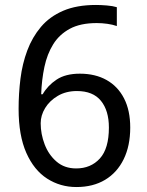

<svg xmlns="http://www.w3.org/2000/svg" viewBox="-20 -744 591 774"><path d="M288 10Q223 10 170 -24Q117 -58 86 -128Q55 -198 55 -305Q55 -367 62.5 -427Q70 -487 90 -540.5Q110 -594 145 -635.5Q180 -677 234.5 -700.5Q289 -724 367 -724Q386 -724 410.5 -722Q435 -720 451 -715V-639Q434 -645 412.5 -648Q391 -651 370 -651Q304 -651 261.5 -628Q219 -605 194.5 -565.5Q170 -526 159 -474Q148 -422 146 -364H152Q172 -399 208 -423Q244 -447 302 -447Q364 -447 409.5 -421.5Q455 -396 480 -347.5Q505 -299 505 -230Q505 -156 478.5 -102Q452 -48 403.5 -19Q355 10 288 10ZM287 -65Q346 -65 382.5 -105Q419 -145 419 -230Q419 -298 387 -337.5Q355 -377 290 -377Q246 -377 213 -357.5Q180 -338 162 -308.5Q144 -279 144 -247Q144 -204 160 -162Q176 -120 208 -92.5Q240 -65 287 -65Z"/></svg>

Font: usinhala85
Style: Book
Weight: 400
Designer: Jelle Bosma - Monotype Design Team
Foundry: Monotype Imaging Inc.
Version: Version 2.003